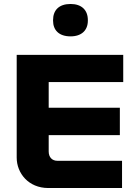

<svg xmlns="http://www.w3.org/2000/svg" viewBox="-20 -946 689 966"><path d="M64 -670V-153C64 -75 123 0 223 0H594V-137H269C242 -137 225 -155 225 -184V-266H583V-404H225V-533H600V-670ZM247 -842C247 -794 277 -763 335 -763C391 -763 422 -794 422 -842V-845C422 -895 391 -926 335 -926C277 -926 247 -895 247 -845Z"/></svg>

Font: LT Wave Text Black
Style: Regular
Weight: 900
Designer: Daniel Lyons
Version: Version 2.5 (Glyphs App)